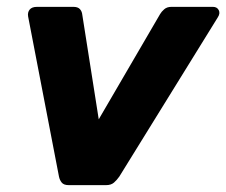

<svg xmlns="http://www.w3.org/2000/svg" viewBox="-20 -540 660 560"><path d="M181 0Q166 0 160 -7.5Q154 -15 152 -25L62 -492Q60 -504 66.5 -512Q73 -520 88 -520H194Q207 -520 213 -513.5Q219 -507 220 -497L268 -192L447 -499Q451 -506 459 -513Q467 -520 480 -520H601Q613 -520 618 -510.5Q623 -501 615 -489L328 -25Q321 -15 312.5 -7.5Q304 0 289 0Z"/></svg>

Font: Rubik Light
Style: Bold Italic
Weight: 700
Italic angle: -12°
Version: Version 2.104